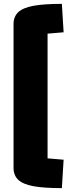

<svg xmlns="http://www.w3.org/2000/svg" viewBox="-20 -809 379 993"><path d="M300 -789 309 -642 226 -635V10L309 17L300 164Q207 164 153 154Q99 144 74.5 121Q50 98 50 59V-684Q50 -723 74.5 -746Q99 -769 153 -779Q207 -789 300 -789Z"/></svg>

Font: Changa ExtraBold
Style: Regular
Weight: 800
Designer: Eduardo Rodriguez Tunni
Foundry: Eduardo Rodriguez Tunni
Version: Version 2.002; ttfautohint (v1.5) -l 8 -r 50 -G 220 -x 14 -H